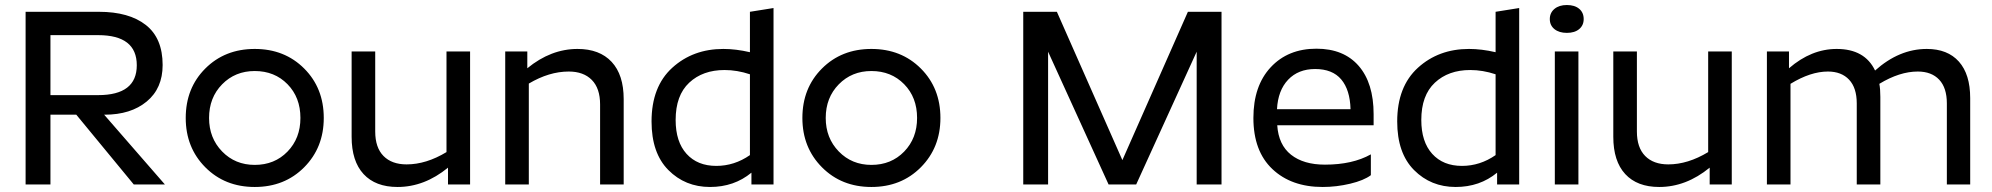

<svg xmlns="http://www.w3.org/2000/svg" viewBox="-20 -735 7936 765"><path d="M82 -688H374Q494 -688 561 -635.5Q628 -583 628 -476Q628 -383 564.5 -330.5Q501 -278 397 -278H395L637 0H513L284 -278H181V0H82ZM371 -595H181V-356H371Q525 -356 525 -475Q525 -595 371 -595Z M1270 -265Q1270 -384 1192 -462Q1114 -540 995 -540Q876 -540 798 -462Q720 -384 720 -265Q720 -147 798 -68.5Q876 10 995 10Q1114 10 1192 -68.5Q1270 -147 1270 -265ZM995 -78Q917 -78 865 -131.5Q813 -185 813 -265Q813 -346 865 -399Q917 -452 995 -452Q1074 -452 1125.5 -399.5Q1177 -347 1177 -265Q1177 -184 1125.5 -131Q1074 -78 995 -78Z M1853 0H1765V-67Q1671 10 1564 10Q1476 10 1428.5 -41.5Q1381 -93 1381 -190V-530H1475V-211Q1475 -147 1508 -113.5Q1541 -80 1600 -80Q1678 -80 1759 -129V-530H1853Z M2246 -450Q2168 -450 2087 -402V0H1993V-530H2081V-463Q2175 -540 2281 -540Q2369 -540 2417 -488.5Q2465 -437 2465 -340V0H2371V-319Q2371 -383 2338 -416.5Q2305 -450 2246 -450Z M2867 -456Q2780 -456 2726 -405.5Q2672 -355 2672 -257Q2672 -170 2715.5 -122Q2759 -74 2834 -74Q2906 -74 2968 -117V-439Q2917 -456 2867 -456ZM2974 0V-47Q2905 10 2809 10Q2710 10 2643 -57.5Q2576 -125 2576 -251Q2576 -390 2658.5 -465Q2741 -540 2862 -540Q2912 -540 2968 -527V-688L3062 -703V0Z M3727 -265Q3727 -384 3649 -462Q3571 -540 3452 -540Q3333 -540 3255 -462Q3177 -384 3177 -265Q3177 -147 3255 -68.5Q3333 10 3452 10Q3571 10 3649 -68.5Q3727 -147 3727 -265ZM3452 -78Q3374 -78 3322 -131.5Q3270 -185 3270 -265Q3270 -346 3322 -399Q3374 -452 3452 -452Q3531 -452 3582.5 -399.5Q3634 -347 3634 -265Q3634 -184 3582.5 -131Q3531 -78 3452 -78Z M4397 0 4156 -529V0H4057V-688H4191L4452 -97L4713 -688H4847V0H4748V-529L4507 0Z M5442 -37Q5414 -16 5359.5 -3Q5305 10 5250 10Q5125 10 5049.5 -61.5Q4974 -133 4974 -265Q4974 -393 5043 -467Q5112 -541 5225 -541Q5334 -541 5393.5 -472.5Q5453 -404 5453 -280V-236H5069Q5074 -158 5124 -118.5Q5174 -79 5259 -79Q5369 -79 5442 -120ZM5220 -460Q5153 -460 5112.5 -417.5Q5072 -375 5068 -300H5361Q5359 -377 5324 -418.5Q5289 -460 5220 -460Z M5838 -456Q5751 -456 5697 -405.5Q5643 -355 5643 -257Q5643 -170 5686.5 -122Q5730 -74 5805 -74Q5877 -74 5939 -117V-439Q5888 -456 5838 -456ZM5945 0V-47Q5876 10 5780 10Q5681 10 5614 -57.5Q5547 -125 5547 -251Q5547 -390 5629.5 -465Q5712 -540 5833 -540Q5883 -540 5939 -527V-688L6033 -703V0Z M6175 -530H6269V0H6175ZM6290 -659Q6290 -634 6272 -619Q6254 -604 6223 -604Q6192 -604 6173.5 -619Q6155 -634 6155 -659Q6155 -684 6173.5 -699.5Q6192 -715 6223 -715Q6254 -715 6272 -700Q6290 -685 6290 -659Z M6880 0H6792V-67Q6698 10 6591 10Q6503 10 6455.5 -41.5Q6408 -93 6408 -190V-530H6502V-211Q6502 -147 6535 -113.5Q6568 -80 6627 -80Q6705 -80 6786 -129V-530H6880Z M7263 -450Q7194 -450 7114 -401V0H7020V-530H7108V-463Q7197 -540 7298 -540Q7410 -540 7451 -454Q7547 -540 7657 -540Q7740 -540 7785 -489.5Q7830 -439 7830 -344V0H7737V-323Q7737 -385 7706.5 -417.5Q7676 -450 7621 -450Q7549 -450 7468 -401Q7472 -380 7472 -349V0H7378V-323Q7378 -385 7347.5 -417.5Q7317 -450 7263 -450Z"/></svg>

Font: Roundo Medium
Style: Regular
Weight: 500
Designer: Namrata Goyal (Gurmukhi), Shiva Nallaperumal (Latin)
Foundry: Indian Type Foundry
Version: Version 1.000;PS 1.0;hotconv 1.0.88;makeotf.lib2.5.647800